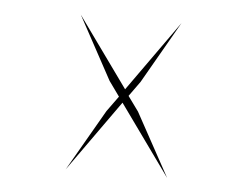

<svg xmlns="http://www.w3.org/2000/svg" viewBox="-37 -468 597 463"><g transform="rotate(5 261.5 -236.0)"><path d="M298.8 -202.1 382.8 -48.8 259.8 -220.2 137.2 -47.9 223.1 -196.8 250 -233.9 224.1 -270 141.1 -422.9 263.2 -252.9 384.8 -423.8 298.8 -273.9 272.9 -237.8Z"/></g></svg>

Font: Grenze SemiBold
Style: Regular
Weight: 600
Designer: Renata Polastri
Foundry: Omnibus-Type
Version: Version 1.002;PS 001.002;hotconv 1.0.88;makeotf.lib2.5.64775